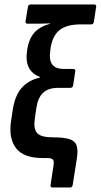

<svg xmlns="http://www.w3.org/2000/svg" viewBox="-20 -703 448 854"><path d="M212.8 130.8Q203.1 130.8 204.9 119.8L217.3 37.4Q221.5 15.4 215.9 7.7Q210.3 0 189.6 0H170.5Q85.5 0 51.8 -43.4Q18.1 -86.7 28.9 -163.3L36.7 -214.6Q46.7 -278.8 76.8 -312.5Q106.9 -346.2 157.4 -358L158 -360.4Q120.3 -375.4 107.1 -404.7Q93.9 -433.9 100.1 -474.3L101.7 -486.5Q108.9 -530.2 132.4 -557.3Q155.9 -584.4 202.9 -597.6L201.9 -599Q175.1 -598 160.3 -597.8Q145.6 -597.6 131.6 -597.6H101.9Q92.3 -597.6 93.7 -608.6L104.1 -672Q106.5 -683 115.5 -683H399.4Q403.8 -683 406.4 -680.2Q409 -677.4 407.6 -672L397.4 -605.4Q395 -594.5 386 -594.5H338.7Q277.3 -594.5 246 -570.1Q214.7 -545.8 205.7 -493.4L203.7 -478.6Q197.5 -437.4 211.8 -416.8Q226.1 -396.3 265 -396.3H306.2Q311.6 -396.3 313.7 -393Q315.7 -389.7 314.7 -385.3L305.2 -323.2Q303.4 -312.2 292.8 -312.2H237.9Q195.2 -312.2 171.9 -290.4Q148.5 -268.7 141.7 -222.6L134.7 -174.5Q128.3 -130.2 145.2 -111.1Q162.1 -92.1 215.5 -92.1Q263.2 -92.1 288.3 -84.4Q313.3 -76.7 320.7 -55.9Q328.1 -35 321.3 5.9L303.3 119.8Q301.5 130.8 291.9 130.8Z"/></svg>

Font: Sofia Sans Condensed
Style: Italic
Weight: 400
Italic angle: -9°
Designer: Botio Nikoltchev, Ani Petrova
Foundry: lettersoup
Version: Version 4.101